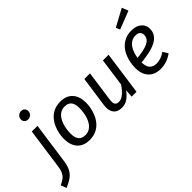

<svg xmlns="http://www.w3.org/2000/svg" viewBox="-162 -1396 2203 2203"><g transform="rotate(-45 939.5 -294.5)"><path d="M-45.3 213.1 -71.5 143.4Q-35.4 127.5 -8.9 109Q17.6 90.5 35.1 58.5Q52.5 26.5 60.5 -29.4L130.5 -527.1H222.5L152.5 -29.5Q142.5 44.7 117.8 88.9Q93.2 133 53.5 160.6Q13.8 188.2 -45.3 213.1ZM198.9 -654.6Q171.7 -654.6 155.6 -671.2Q139.5 -687.8 139.5 -712Q139.5 -741.2 159.7 -760.8Q179.8 -780.5 209 -780.5Q236.2 -780.5 252.3 -763.9Q268.4 -747.3 268.4 -723.1Q268.4 -693.9 248.3 -674.3Q228.1 -654.6 198.9 -654.6Z M532.9 12.1Q434.8 12.1 382.7 -46.9Q330.6 -106 330.6 -206Q330.6 -245.1 339.1 -290.2Q347.7 -335.2 367.2 -379.2Q386.7 -423.2 418.7 -459.7Q450.8 -496.2 496.3 -517.7Q541.9 -539.1 604 -539.1Q702.1 -539.1 753.7 -480.6Q805.3 -422.1 805.3 -321Q805.3 -282.9 796.8 -237.9Q788.3 -192.9 769.2 -148.9Q750.2 -104.9 718.7 -68.4Q687.1 -31.9 641.1 -9.9Q595 12.1 532.9 12.1ZM536.1 -62.6Q576.9 -62.6 606.3 -80.6Q635.7 -98.5 655.6 -128Q675.5 -157.4 686.9 -192.9Q698.4 -228.3 703.3 -264.7Q708.3 -301.1 708.3 -331Q708.3 -399.8 681 -432.1Q653.6 -464.5 600.9 -464.5Q560 -464.5 530.6 -446.5Q501.2 -428.5 481.3 -399.1Q461.4 -369.6 449.5 -334.2Q437.6 -298.8 432.6 -262.4Q427.6 -226 427.6 -196Q427.6 -127.3 455.5 -94.9Q483.3 -62.6 536.1 -62.6Z M1056.5 12.1Q986.4 12.1 952.9 -31.5Q919.5 -75 929.5 -152L982.5 -527.1H1074.5L1022.5 -156.3Q1015.6 -102.5 1029 -81.6Q1042.4 -60.8 1077.2 -60.8Q1110 -60.8 1138.3 -79.2Q1166.7 -97.6 1191.5 -125.9Q1216.4 -154.3 1236.3 -184.2L1284.3 -527.1H1376.3L1302.3 0H1223.4L1230.4 -96.7Q1193.4 -46.8 1152.4 -17.4Q1111.4 12.1 1056.5 12.1Z M1756.1 -539.1Q1812.2 -539.1 1849.3 -520.1Q1886.4 -501.1 1905 -470.6Q1923.5 -440 1923.5 -405Q1923.5 -348 1895 -310.4Q1866.5 -272.9 1816.9 -249.9Q1767.4 -226.9 1702.9 -214.4Q1638.4 -201.9 1567.5 -195L1576.6 -265.4Q1635.5 -271.3 1681.8 -280.8Q1728.2 -290.3 1760.5 -305.8Q1792.8 -321.3 1809.7 -344.7Q1826.6 -368.1 1826.6 -401.9Q1826.6 -414.9 1820.6 -429.3Q1814.6 -443.8 1799.2 -454.7Q1783.8 -465.6 1754.9 -465.6Q1714 -465.6 1684.7 -448.7Q1655.3 -431.7 1635.3 -403.2Q1615.4 -374.7 1603.5 -339.8Q1591.5 -304.9 1586.5 -269.4Q1581.6 -234 1581.6 -202.1Q1581.6 -126.3 1613 -95.9Q1644.4 -65.5 1695.2 -65.5Q1732.2 -65.5 1766.2 -77.5Q1800.1 -89.5 1836.2 -114.5L1875.4 -52Q1832.4 -21 1785.8 -4.5Q1739.2 12.1 1686.1 12.1Q1621.9 12.1 1576.8 -14Q1531.7 -40 1508.1 -88Q1484.6 -136.1 1484.6 -202.1Q1484.6 -245.1 1493.6 -292.1Q1502.6 -339.1 1522.2 -383.1Q1541.7 -427.1 1573.8 -462.1Q1605.8 -497.1 1650.9 -518.1Q1696 -539.1 1756.1 -539.1ZM1653.7 -687.2 1865 -801.5 1895.3 -723.9 1674.9 -637.8Z"/></g></svg>

Font: Fira Sans Variable
Style: Italic
Weight: 397
Italic angle: -8°
Designer: Carrois Corporate & Edenspiekermann AG
Foundry: Carrois Corporate GbR & Edenspiekermann AG
Version: Version 4.202